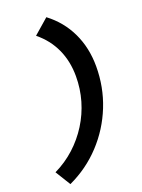

<svg xmlns="http://www.w3.org/2000/svg" viewBox="-225 -789 799 1081"><g transform="rotate(-20 175.0 -248.5)"><path d="M196 -713Q278.9 -650.3 322 -559.2Q365.2 -468.1 365.2 -357.3Q365.2 -233.6 320.8 -122Q276.3 -10.4 194.8 77.1Q113.3 164.7 2 216.4L-54.2 125.2Q13.4 92.5 67.4 43.2Q121.4 -6 159.9 -67.5Q198.4 -128.9 218.8 -198.9Q239.1 -268.9 239.1 -344.1Q239.1 -434 205.4 -507.5Q171.7 -581.1 105.8 -634.5Z"/></g></svg>

Font: Red Hat Display VF
Style: Italic
Weight: 300
Italic angle: -12°
Designer: Pentagram, MCKL
Foundry: Pentagram, MCKL
Version: Version 1.023